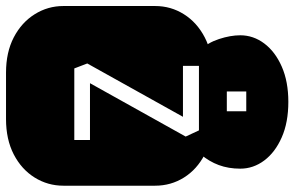

<svg xmlns="http://www.w3.org/2000/svg" viewBox="-188 -768 955 622"><g transform="rotate(90 289.0 -457.5)"><path d="M213.9 0Q147.9 0 99.6 -25.1Q51.3 -50.3 24.7 -92.8Q-2 -135.3 -2 -186V-482.9Q-2 -534.2 24.7 -576.4Q51.3 -618.7 99.6 -643.8Q147.9 -668.9 213.9 -668.9H364.3Q430.2 -668.9 478.8 -643.8Q527.3 -618.7 553.7 -576.4Q580.1 -534.2 580.1 -482.9V-186Q580.1 -135.3 553.7 -92.8Q527.3 -50.3 478.8 -25.1Q430.2 0 364.3 0ZM200.2 -221.2H432.1V-272H248L420.9 -582L400.9 -625H191.9V-573.2H356.9L184.1 -263.2ZM139.6 -631.3Q117.2 -652.8 105 -689.9Q92.8 -727.1 92.8 -758.8Q92.8 -801.3 119.4 -836.7Q146 -872.1 194.3 -893.3Q242.7 -914.6 308.6 -914.6Q375 -914.6 423.3 -893.3Q471.7 -872.1 498.3 -836.7Q524.9 -801.3 524.9 -758.8Q524.9 -720.7 513.2 -689.2Q501.5 -657.7 479 -631.3ZM274.9 -715.3H338.9V-778.3H274.9Z"/></g></svg>

Font: Monofett
Style: Regular
Weight: 400
Designer: Vernon Adams
Foundry: Vernon Adams
Version: Version 1.100; ttfautohint (v1.8.4.7-5d5b);gftools[0.9.28]